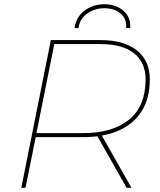

<svg xmlns="http://www.w3.org/2000/svg" viewBox="-20 -890 756 910"><path d="M81 0 221 -700H456Q567 -700 628.5 -651.5Q690 -603 690 -514Q690 -424 651.5 -363Q613 -302 542 -271Q471 -240 373 -240H140L151 -249L101 0ZM580 0 436 -254H459L603 0ZM151 -251 144 -259H372Q514 -259 592 -323Q670 -387 670 -514Q670 -594 615 -637.5Q560 -681 457 -681H228L239 -689ZM333 -757Q341 -810 381 -840Q421 -870 475 -870Q511 -870 539.5 -856Q568 -842 584 -817Q600 -792 597 -757H578Q581 -801 551.5 -826Q522 -851 474 -851Q429 -851 393.5 -826Q358 -801 352 -757Z"/></svg>

Font: Montserrat Thin Thin
Style: Italic
Weight: 250
Italic angle: -11.3°
Version: Version 9.000